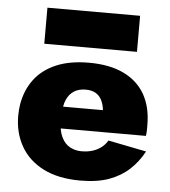

<svg xmlns="http://www.w3.org/2000/svg" viewBox="-51 -724 692 780"><g transform="rotate(5 295.5 -334.0)"><path d="M126 -194H555Q557 -208 557 -220Q557 -232 557 -238Q557 -311 528 -362.5Q499 -414 441.5 -442Q384 -470 299 -470Q220 -470 164.5 -446Q109 -422 77 -379Q45 -336 35 -279Q33 -267 32 -255Q31 -243 31 -230Q31 -161 62 -106.5Q93 -52 154 -21Q215 10 305 10Q374 10 422 -7.5Q470 -25 504 -56.5Q538 -88 561 -131L405 -162Q395 -145 380 -133.5Q365 -122 345 -115.5Q325 -109 299 -109Q274 -109 252.5 -120.5Q231 -132 218 -158.5Q205 -185 205 -230L207 -252Q207 -287 217.5 -311Q228 -335 247.5 -347.5Q267 -360 295 -360Q319 -360 335 -351Q351 -342 360 -325Q369 -308 372 -283H126ZM111 -531H489V-678H111Z"/></g></svg>

Font: Jost ExtraBold
Style: Regular
Weight: 800
Version: Version 3.710